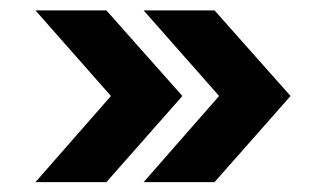

<svg xmlns="http://www.w3.org/2000/svg" viewBox="-20 -490 664 379"><path d="M263.5 -130.5 412.5 -300.5 263.5 -469.5H403.5L553.5 -300.5L403.5 -130.5ZM50 -130.5 199 -300.5 50 -469.5H190L340 -300.5L190 -130.5Z"/></svg>

Font: Urbanist ExtraBold
Style: Regular
Weight: 800
Designer: Corey Hu
Foundry: Corey Hu
Version: Version 1.330; ttfautohint (v1.8.4.7-5d5b)